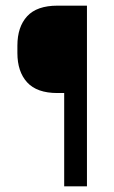

<svg xmlns="http://www.w3.org/2000/svg" viewBox="-20 -659 403 679"><path d="M183 -330Q110.5 -330 76 -367.8Q41.5 -405.5 41.5 -471.5V-497.5Q41.5 -564 76 -601.5Q110.5 -639 183 -639H227.5L228 -330ZM287.5 0H207V-639H287.5Z"/></svg>

Font: Anek Bangla
Style: Regular
Weight: 400
Designer: Sulekha Rajkumar (Bangla), Yesha Goshar (Latin)
Foundry: Ek Type
Version: Version 1.003